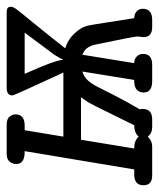

<svg xmlns="http://www.w3.org/2000/svg" viewBox="27 -500 471 569"><g transform="rotate(-90 262.5 -215.5)"><path d="M-2 -25.9Q-2 -52.7 28.8 -53.2H44.9L99.1 -377.9H97.2Q61 -377.9 61 -402.8Q61 -414.1 68.1 -422.6Q75.2 -431.2 90.8 -431.2H176.8Q194.8 -431.2 201.4 -422.6Q208 -414.1 208 -404.8Q208 -377.9 174.8 -377.9H161.1L142.1 -263.2H332Q264.2 -409.2 264.2 -414.1Q264.2 -431.2 287.1 -431.2H511.2Q527.3 -431.2 526.9 -418.9Q526.9 -413.1 522 -405.5Q517.1 -397.9 480 -353Q438 -301.3 403.8 -257.8Q430.7 -249 446.8 -231.4Q462.9 -213.9 467.5 -201.4Q472.2 -189 475.1 -168Q487.3 -87.9 493.2 -53.2Q505.4 -53.2 513.2 -46.1Q521 -39.1 521 -27.8Q521 0 487.8 0H466.8Q437 0 437 -25.9Q437 -29.8 438 -34.9Q439 -40 439 -43Q439 -52.7 414.1 -171.9Q407.2 -198.7 384.8 -207L359.9 -53.2Q372.1 -53.2 379.6 -45.7Q387.2 -38.1 387.2 -26.9Q387.2 0 355 0H307.1Q272.9 0 272.9 -24.9Q272.9 -52.7 306.2 -53.2H310.1L335 -207Q318.8 -202.1 308.3 -190.2Q297.9 -178.2 290.5 -163.6Q283.2 -148.9 264.2 -111.6Q245.1 -74.2 223.1 -37.1Q224.1 -34.2 224.1 -27.8Q224.1 0 192.9 0H169.9Q151.9 0 142.1 -13.2Q129.9 0 112.8 0H26.9Q-2 0 -2 -25.9ZM106.9 -53.2H108.9Q129.9 -53.2 142.1 -40Q153.3 -53.2 175.8 -53.2L231.9 -167L244.1 -189.9L258.8 -210.9H132.8ZM328.1 -377.9Q368.2 -289.1 370.1 -263.2L374 -272L384.8 -290L450.2 -377.9Z"/></g></svg>

Font: CMU Typewriter Text
Style: LightOblique
Weight: 200
Italic angle: -9.46001°
Version: Version 0.7.0